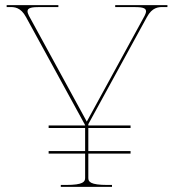

<svg xmlns="http://www.w3.org/2000/svg" viewBox="-20 -730 680 750"><path d="M170 -230H312.5V-140H170V-130H312.5V-35C312.5 -20.5 306 -7.5 237.5 -7.5H217.5V0H417.5V-7.5H400C331.5 -7.5 325 -20.5 325 -35V-130H490V-140H325V-230H490V-240H325V-245L554 -663.5C574.5 -701.5 599 -702.5 616 -702.5H634V-710H430V-702.5H501C532.5 -702.5 550.5 -700 550.5 -686C550.5 -681.5 548.5 -675.5 545 -668.5L319 -255L93 -668.5C89.5 -675.5 87.5 -681.5 87.5 -686C87.5 -700 105.5 -702.5 137 -702.5H208V-710H6V-702.5H19.5C36.5 -702.5 61 -701.5 81.5 -663.5L310.5 -245L312.5 -241V-240H170Z"/></svg>

Font: Znikomit
Style: Regular
Weight: 100
Designer: gluk
Foundry: gluk
Version: Version 0.55